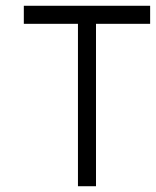

<svg xmlns="http://www.w3.org/2000/svg" viewBox="-20 -645 540 665"><path d="M500 -562.5V-625H62.5V-562.5H250V0H312.5V-562.5Z"/></svg>

Font: Unifont
Style: Regular
Weight: 500
Version: Version 15.1.04